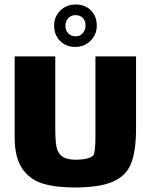

<svg xmlns="http://www.w3.org/2000/svg" viewBox="-20 -820 668 851"><path d="M583 -570V-251Q583 -152 561.5 -96.5Q540 -41 481 -15Q422 11 309 11Q226 11 169 -6.5Q112 -24 78.5 -73Q45 -122 45 -211V-570H225V-249Q225 -196 230.5 -168.5Q236 -141 256 -126.5Q276 -112 317 -112Q342 -112 364 -117Q386 -122 394 -132Q403 -144 403 -219V-570ZM314 -612Q273 -612 246.5 -638.5Q220 -665 220 -706Q220 -747 247.5 -773.5Q275 -800 316 -800Q357 -800 383 -774Q409 -748 409 -706Q409 -667 381.5 -639.5Q354 -612 314 -612ZM314 -753Q295 -753 282.5 -739.5Q270 -726 270 -706Q270 -685 282.5 -672Q295 -659 316 -659Q335 -659 347 -673Q359 -687 359 -707Q359 -729 346.5 -741Q334 -753 314 -753Z"/></svg>

Font: Lalezar
Style: Regular
Weight: 400
Designer: Borna Izadpanah
Foundry: Borna Izadpanah
Version: Version 1.004